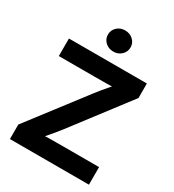

<svg xmlns="http://www.w3.org/2000/svg" viewBox="-221 -1073 1088 1198"><g transform="rotate(30 323.5 -473.5)"><path d="M39.6 0V-104.5L349.6 -509.3Q377.4 -545.4 408.7 -581.5Q439.9 -617.7 472.2 -653.3L486.8 -604Q439.5 -602.1 392.1 -601.6Q344.7 -601.1 297.4 -601.1H44.9V-727.5H606.4V-623L301.8 -223.6Q272.9 -186 240.7 -148.7Q208.5 -111.3 175.3 -73.7L160.6 -123.5Q209 -125.5 257.1 -126Q305.2 -126.5 353.5 -126.5H608.9V0ZM324.7 -794.9Q290 -794.9 266.6 -816.9Q243.2 -838.9 243.2 -871.1Q243.2 -903.3 266.6 -925Q290 -946.8 324.2 -946.8Q358.9 -946.8 382.3 -925Q405.8 -903.3 405.8 -871.1Q405.8 -838.9 382.3 -816.9Q358.9 -794.9 324.7 -794.9Z"/></g></svg>

Font: Inter 24pt
Style: Bold
Weight: 700
Designer: Rasmus Andersson
Foundry: rsms
Version: Version 4.001;git-66647c0bb